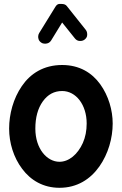

<svg xmlns="http://www.w3.org/2000/svg" viewBox="-20 -877 606 955"><path d="M289.1 -553.7C197.8 -553.7 131.8 -511.7 88.9 -449.2C45.9 -386.7 25.4 -309.1 25.4 -237.3C25.4 -166.5 47.4 -93.8 90.3 -37.1C132.8 20 195.3 57.1 275.9 57.1C363.8 57.1 429.7 14.2 474.1 -48.8C518.6 -111.8 540.5 -190.4 540.5 -262.7C540.5 -328.6 520 -400.4 478.5 -458C437 -515.6 374.5 -553.7 289.1 -553.7ZM289.1 -424.3C357.9 -424.3 411.1 -356 411.1 -262.7C411.1 -227.1 404.8 -194.8 392.1 -166C366.2 -108.4 322.3 -72.3 275.9 -72.3C213.9 -72.3 155.8 -136.7 155.8 -237.3C155.8 -292.5 168 -337.9 192.9 -372.6C217.8 -407.2 249.5 -424.3 289.1 -424.3ZM186 -664.6C191.4 -661.1 197.3 -659.7 203.6 -659.7C209.5 -659.7 224.6 -660.2 234.4 -675.8L289.1 -765.1L352.5 -686C363.8 -671.9 377 -673.3 380.4 -673.3C388.2 -673.3 395 -675.8 400.9 -680.2C416 -691.9 413.6 -705.1 413.6 -707.5C413.6 -715.8 411.1 -722.7 406.2 -729L312.5 -846.7C307.1 -854 298.3 -857.4 285.6 -857.4H274.9C267.6 -856.9 261.2 -852.5 255.9 -843.8L174.8 -712.4C171.4 -707 169.9 -701.2 169.9 -694.8C169.9 -689 170.4 -674.3 186 -664.6Z"/></svg>

Font: Mikhak
Style: Bold
Weight: 700
Designer: Amin Abedi
Version: Version 3.2